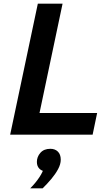

<svg xmlns="http://www.w3.org/2000/svg" viewBox="-20 -735 610 1048"><path d="M35.5 0 186.5 -715H321.5L195.7 -118.3H510.2L485.6 0ZM212.7 293H144.9Q174.1 264 195 232.3Q216 200.5 219.3 179L233.8 200.5Q210.1 200.5 195.7 186.5Q181.3 172.5 181.3 149Q181.3 120.9 200.5 99.1Q219.7 77.2 254.8 77.2Q280.3 77.2 295.9 92.5Q311.6 107.9 311.6 136.6Q311.6 161.2 297 188.3Q282.4 215.4 259.9 242.1Q237.3 268.9 212.7 293Z"/></svg>

Font: Wix Madefor Text
Style: Italic
Weight: 400
Italic angle: -12°
Designer: Dalton Maag Ltd
Foundry: Dalton Maag Ltd
Version: Version 3.100